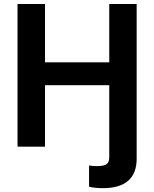

<svg xmlns="http://www.w3.org/2000/svg" viewBox="-20 -748 786 979"><path d="M434.1 204.1V95.7Q445.3 97.7 455.6 98.4Q465.8 99.1 475.1 99.1Q510.3 99.1 523.7 88.9Q537.1 78.6 537.1 54.7V-62.5H676.8V62Q676.8 135.7 633.5 173.6Q590.3 211.4 505.4 211.4Q484.9 211.4 466.3 209.5Q447.8 207.5 434.1 204.1ZM69.3 0V-727.5H209.5V-430.2H537.1V-727.5H676.8V0H537.1V-313.5H209.5V0Z"/></svg>

Font: Inter
Style: 650
Weight: 650
Designer: Rasmus Andersson
Foundry: rsms
Version: Version 4.001;git-66647c0bb